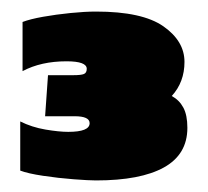

<svg xmlns="http://www.w3.org/2000/svg" viewBox="-20 -674 359 332"><path d="M146 -362Q134 -362 107.5 -364Q81 -366 54.5 -370Q28 -374 15 -379V-464Q35 -454 58.5 -450Q82 -446 98 -446Q135 -446 135 -461Q135 -473 109 -473H58L63 -544H107Q120 -544 125 -546Q130 -548 130 -555Q130 -568 95 -568Q51 -568 19 -551V-636Q32 -641 54.5 -645Q77 -649 102 -651.5Q127 -654 146 -654Q226 -654 262.5 -628.5Q299 -603 299 -567Q299 -532 277 -508Q290 -501 297 -488Q304 -475 304 -453Q304 -407 263.5 -384.5Q223 -362 146 -362Z"/></svg>

Font: Kanit Black
Style: Regular
Weight: 900
Designer: Katatrad Team
Foundry: CadsonDemak
Version: Version 2.000; ttfautohint (v1.8.3)